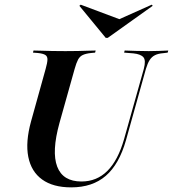

<svg xmlns="http://www.w3.org/2000/svg" viewBox="-20 -786 736 817"><path d="M283.1 11.3Q205.6 11.3 159.3 -22.2Q112.9 -55.6 100.4 -118.5Q87.9 -181.5 112.1 -269.4L174.2 -492.7Q181.5 -518.5 181.9 -532.3Q182.3 -546 173 -552Q163.7 -558.1 141.1 -560.5L120.2 -562.1L122.6 -571Q137.1 -571 157.3 -570.2Q177.4 -569.4 202.8 -569Q228.2 -568.5 257.3 -568.5H258.9Q287.1 -568.5 310.9 -569Q334.7 -569.4 354 -570.2Q373.4 -571 387.1 -571L384.7 -562.1L367.7 -560.5Q345.2 -558.1 332.3 -552Q319.4 -546 312.1 -532.3Q304.8 -518.5 297.6 -492.7L233.1 -262.9Q199.2 -140.3 223.4 -77Q247.6 -13.7 326.6 -13.7Q391.9 -13.7 437.1 -58.9Q482.3 -104 508.1 -194.4L591.9 -492.7Q601.6 -529 590.3 -542.3Q579 -555.6 547.6 -558.9L508.1 -562.1L510.5 -571Q532.3 -570.2 559.7 -569.4Q587.1 -568.5 612.9 -568.5Q637.1 -568.5 657.3 -569.4Q677.4 -570.2 696 -571L693.5 -562.1L674.2 -559.7Q653.2 -558.1 639.5 -551.2Q625.8 -544.4 616.9 -530.6Q608.1 -516.9 600.8 -492.7L516.1 -189.5Q487.1 -87.1 430.2 -37.9Q373.4 11.3 283.1 11.3ZM625.8 -766.1 629.8 -761.3 438.7 -625H429.8L317.7 -761.3L323.4 -766.1L504 -698.4L441.9 -683.9Z"/></svg>

Font: Playfair 144pt
Style: Bold Italic
Weight: 700
Italic angle: -15.6°
Designer: Claus Eggers Sørensen
Foundry: Claus Eggers Sørensen
Version: Version 2.203